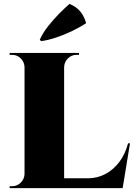

<svg xmlns="http://www.w3.org/2000/svg" viewBox="-20 -974 693 994"><path d="M312 -700V0H107V-700ZM572 -51 612 0H309V-51ZM653 -232 615 0H399L435 -51Q483 -51 524.5 -72.5Q566 -94 597 -134.5Q628 -175 643 -232ZM110 -73V0H30V-10Q30 -10 36.5 -10Q43 -10 43 -10Q69 -10 87.5 -28.5Q106 -47 107 -73ZM110 -627H107Q106 -653 87.5 -671.5Q69 -690 43 -690Q43 -690 36.5 -690Q30 -690 30 -690V-700H110ZM309 -627V-700H389V-690Q388 -690 382 -690Q376 -690 376 -690Q350 -690 331.5 -671.5Q313 -653 312 -627ZM186 -768Q200 -801 228 -837Q256 -873 287 -904Q318 -935 340 -954Q377 -938 396.5 -913.5Q416 -889 426 -854Q394 -833 353.5 -813.5Q313 -794 271.5 -780Q230 -766 193 -761Z"/></svg>

Font: Cinzel Black
Style: Regular
Weight: 900
Designer: Natanael Gama
Version: Version 2.000